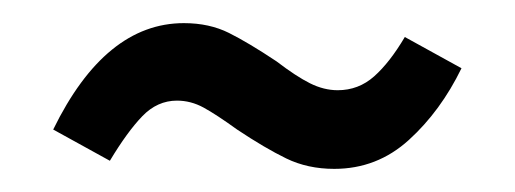

<svg xmlns="http://www.w3.org/2000/svg" viewBox="-20 -400 445 166"><path d="M185 -288Q167 -301 156 -307Q145 -313 133 -313Q116 -313 103 -299.5Q90 -286 75 -261L26 -288Q71 -380 139 -380Q161 -380 178 -371.5Q195 -363 219 -347Q236 -334 248 -328Q260 -322 272 -322Q290 -322 303.5 -334Q317 -346 330 -368L379 -341Q361 -304 333.5 -279Q306 -254 269 -254Q246 -254 227.5 -263Q209 -272 185 -288Z"/></svg>

Font: Fira Sans Extra Condensed
Style: Regular
Weight: 400
Width: 1
Designer: Carrois Corporate & Edenspiekermann AG
Foundry: Carrois Corporate GbR & Edenspiekermann AG
Version: Version 4.203